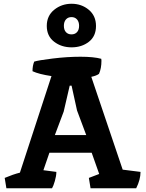

<svg xmlns="http://www.w3.org/2000/svg" viewBox="-20 -1002 779 1022"><path d="M519 -689 520 -679Q520 -638 507 -609Q494 -599 466 -593L633 -99L728 -87Q728 -46 705 0H462L453 -55Q495 -71 508 -76L468 -189H243Q213 -100 211 -96L280 -87Q280 -66 272 -38.5Q264 -11 257 0H14L5 -55Q50 -74 86 -83L254 -597Q187 -607 153 -623Q153 -652 162 -674Q183 -681 260.5 -690.5Q338 -700 408.5 -700Q479 -700 519 -689ZM390 -414 361 -546H351L319 -408L272 -283H439ZM360.5 -911Q342 -911 331 -898.5Q320 -886 320 -864.5Q320 -843 331 -831Q342 -819 360.5 -819Q379 -819 390 -831Q401 -843 401 -864.5Q401 -886 390 -898.5Q379 -911 360.5 -911ZM361 -982Q414 -982 452.5 -950Q491 -918 491 -863.5Q491 -809 453 -779.5Q415 -750 361 -750Q307 -750 268 -780Q229 -810 229 -864Q229 -918 268.5 -950Q308 -982 361 -982Z"/></svg>

Font: Inika
Style: Bold
Weight: 700
Version: Version 1.001